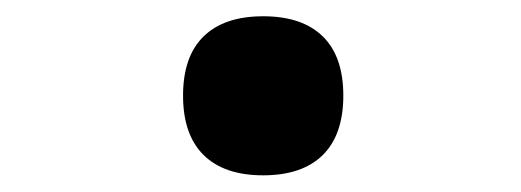

<svg xmlns="http://www.w3.org/2000/svg" viewBox="-20 -401 640 236"><path d="M205 -283.5Q205 -331.5 230.2 -356.2Q255.5 -381 303.5 -381Q351.5 -381 376.8 -356.2Q402 -331.5 402 -283.5Q402 -235.5 376.8 -210.5Q351.5 -185.5 303.5 -185.5Q255.5 -185.5 230.2 -210.5Q205 -235.5 205 -283.5Z"/></svg>

Font: JuliaMono SemiBold
Style: Regular
Weight: 600
Monospace: yes
Designer: cormullion
Foundry: corm
Version: Version 0.055; ttfautohint (v1.8.4)